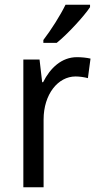

<svg xmlns="http://www.w3.org/2000/svg" viewBox="-20 -786 413 806"><path d="M358 -756V-766H255C233 -721 195 -661 162 -618V-606H218C263 -642 333 -718 358 -756ZM303 -546C239 -546 191 -501 161 -441H157L146 -536H78V0H163V-284C163 -391 224 -465 297 -465C314 -465 334 -462 349 -458L360 -540C343 -544 322 -546 303 -546Z"/></svg>

Font: Noto Sans Lao Looped SemiCondensed
Style: Regular
Weight: 400
Width: 4
Designer: Mark Frömberg, Ben Mitchell
Foundry: The Fontpad Ltd
Version: Version 1.003